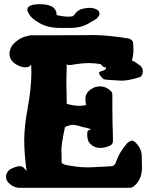

<svg xmlns="http://www.w3.org/2000/svg" viewBox="-20 -897 706 917"><path d="M407.2 -859.4Q425.8 -859.4 440.4 -852.5Q455.1 -845.7 455.1 -831.1Q455.1 -826.2 452.1 -821.3Q449.2 -816.4 445.8 -812.5Q442.4 -808.6 436.5 -804.7Q430.7 -800.8 425.8 -798.3Q420.9 -795.9 415 -792.5Q409.2 -789.1 406.2 -787.1Q397.5 -781.2 387.2 -776.9Q377 -772.5 365.2 -769.5Q353.5 -766.6 340.8 -765.1Q328.1 -763.7 314.5 -763.7Q309.6 -763.7 301.8 -763.7Q293.9 -763.7 289.6 -763.7Q285.2 -763.7 276.4 -763.7Q267.6 -763.7 263.7 -763.7Q209 -763.7 168 -787.1Q124 -811.5 113.3 -840.8Q111.3 -843.8 110.8 -846.2Q110.4 -848.6 110.4 -850.6Q110.4 -877 170.9 -877Q195.3 -877 212.9 -871.6Q230.5 -866.2 237.3 -858.9Q244.1 -851.6 247.1 -844.2Q250 -836.9 250 -831.1Q250 -825.2 250 -825.2Q282.2 -817.4 308.6 -817.4Q317.4 -817.4 326.2 -819.3Q330.1 -820.3 334.5 -825.7Q338.9 -831.1 343.3 -836.9Q347.7 -842.8 358.9 -849.1Q370.1 -855.5 386.7 -857.4Q390.6 -858.4 396.5 -858.9Q402.3 -859.4 407.2 -859.4ZM407.2 -276.4H412.1V-278.3Q412.1 -279.3 411.1 -280.3Q410.2 -281.2 407.2 -282.2Q404.3 -283.2 401.4 -284.2Q398.4 -285.2 392.1 -286.6Q385.7 -288.1 379.9 -289.1Q341.8 -300.8 329.1 -300.8Q320.3 -300.8 310.5 -297.9Q293 -293 290 -288.1Q273.4 -210 273.4 -182.6Q273.4 -177.7 273.9 -157.2Q274.4 -136.7 274.4 -119.1Q278.3 -115.2 290 -110.4Q348.6 -97.7 397.5 -97.7Q417 -97.7 457 -100.1Q497.1 -102.5 517.6 -103.5Q529.3 -109.4 532.2 -119.1Q535.2 -128.9 547.4 -154.8Q559.6 -180.7 589.8 -215.8Q604.5 -225.6 610.4 -225.6Q617.2 -225.6 627 -216.8Q634.8 -209 640.6 -200.7Q646.5 -192.4 649.4 -186Q652.3 -179.7 654.3 -171.4Q656.2 -163.1 656.7 -158.7Q657.2 -154.3 657.2 -145Q657.2 -135.7 657.2 -133.8Q658.2 -122.1 658.2 -97.7Q658.2 -37.1 617.2 -5.9Q609.4 0 602.5 0H69.3Q64.5 0 51.8 -3.9Q39.1 -7.8 23.9 -21Q8.8 -34.2 8.8 -52.7Q8.8 -61.5 12.2 -68.8Q15.6 -76.2 20 -81.1Q24.4 -85.9 31.2 -89.8Q38.1 -93.8 42.5 -95.2Q46.9 -96.7 53.7 -99.1Q60.5 -101.6 61.5 -101.6Q69.3 -103.5 73.2 -103.5Q79.1 -103.5 85 -101.1Q90.8 -98.6 94.2 -95.2Q97.7 -91.8 100.6 -87.9Q103.5 -84 105.5 -82L106.4 -79.1V-84Q95.7 -165 95.7 -228.5Q95.7 -292 112.8 -384.8Q129.9 -477.5 129.9 -554.7Q129.9 -559.6 129.4 -570.3Q128.9 -581.1 128.9 -586.9L127 -585.9Q126 -585 123.5 -583Q121.1 -581.1 118.2 -579.1Q115.2 -577.1 110.4 -576.2Q105.5 -575.2 99.6 -575.2Q89.8 -575.2 73.2 -581.1Q25.4 -601.6 25.4 -639.6V-644.5Q28.3 -674.8 53.2 -695.8Q78.1 -716.8 101.6 -722.7L125 -728.5H228.5Q288.1 -728.5 352.1 -729Q416 -729.5 428.7 -729.5Q494.1 -729.5 595.7 -712.9Q615.2 -706.1 616.2 -690.4Q617.2 -679.7 617.2 -662.1Q617.2 -643.6 615.2 -631.3Q613.3 -619.1 611.3 -614.3L609.4 -609.4Q609.4 -608.4 611.3 -607.9Q613.3 -607.4 619.6 -604Q626 -600.6 633.8 -594.7L640.6 -589.8Q648.4 -585 651.4 -582Q654.3 -579.1 658.2 -572.8Q662.1 -566.4 662.1 -558.6Q662.1 -532.2 643.6 -527.3Q592.8 -511.7 561.5 -511.7Q550.8 -511.7 524.9 -513.7Q499 -515.6 484.4 -516.6Q472.7 -518.6 467.8 -525.4Q453.1 -541 453.1 -548.8Q453.1 -554.7 469.2 -558.6Q485.4 -562.5 486.3 -572.3V-578.1L484.4 -576.2Q483.4 -575.2 481.4 -575.2Q472.7 -575.2 460.9 -590.8Q431.6 -595.7 406.2 -595.7Q370.1 -595.7 320.3 -586.9H319.3Q301.8 -585 300.8 -588.9Q299.8 -591.8 298.8 -593.8Q296.9 -539.1 296.9 -506.8Q296.9 -466.8 298.8 -400.4Q335.9 -391.6 357.4 -391.6Q372.1 -391.6 389.6 -394.5Q390.6 -395.5 390.6 -398.4Q390.6 -400.4 389.2 -409.2Q387.7 -418 387.7 -423.8Q387.7 -456.1 420.9 -474.6Q436.5 -484.4 457 -484.4Q487.3 -484.4 509.8 -461.9Q514.6 -457 515.6 -453.1Q516.6 -449.2 516.6 -435.5Q516.6 -431.6 516.6 -416.5Q516.6 -401.4 516.6 -389.6Q516.6 -348.6 517.6 -298.8Q518.6 -298.8 519.5 -222.7Q518.6 -207 504.9 -201.2Q480.5 -190.4 459 -190.4Q426.8 -190.4 405.3 -216.8Q396.5 -230.5 396.5 -256.8Q396.5 -276.4 407.2 -276.4Z"/></svg>

Font: Essays1743
Style: Bold
Weight: 700
Designer: Based on the typeface in a 1743 English translation of the essays of Montaigne.  PostScript/TrueType font designed by Jo
Version: Version 002.100